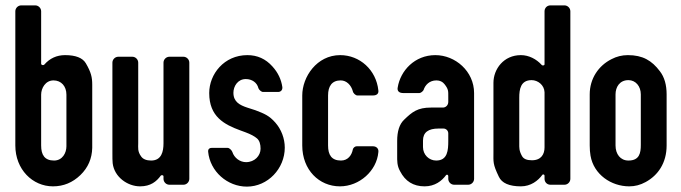

<svg xmlns="http://www.w3.org/2000/svg" viewBox="-20 -687 2534 714"><path d="M177 6C216 6 250 -8 279 -36C308 -64 322 -98 323 -137V-372C323 -399 319 -418 299 -452C287 -472 261 -482 222 -482C191 -482 165 -470 145 -447C141 -443 133 -445 133 -450V-645C133 -657 123 -667 111 -667H59C47 -667 37 -657 37 -645V-146C37 -57 101 6 177 6ZM179 -388C208 -388 227 -366 227 -335V-143C227 -118 212 -90 181 -90C146 -90 133 -111 133 -146V-335C133 -359 149 -388 179 -388Z M588 -31V-22C588 -10 598 0 610 0H662C674 0 684 -10 684 -22V-454C684 -466 674 -476 662 -476H610C598 -476 588 -466 588 -454V-154C588 -124 581 -90 542 -90C525 -90 512 -95 505 -105C491 -124 494 -138 494 -154V-454C494 -466 484 -476 472 -476H420C408 -476 398 -466 398 -454V-118C398 -101 398 -89 399 -80C405 -29 454 6 501 6C540 6 562 -12 578 -34C581 -37 588 -36 588 -31Z M1039 -138C1039 -172 1026 -206 1004 -231C981 -257 964 -264 930 -277L899 -287C872 -296 848 -308 848 -342C848 -366 864 -393 894 -393C917 -393 936 -380 941 -359C943 -353 952 -345 958 -345H1014C1024 -345 1031 -352 1030 -363C1026 -391 1014 -417 993 -440C968 -468 937 -482 900 -482C813 -482 758 -411 758 -341C758 -253 814 -224 874 -202L893 -195C912 -188 927 -180 936 -172C945 -164 949 -151 949 -134C949 -108 927 -84 895 -84C872 -84 851 -100 844 -122C842 -128 833 -137 827 -137H767C758 -137 753 -131 754 -123C761 -49 826 7 898 7C976 7 1039 -60 1039 -138Z M1247 -388C1269 -388 1286 -370 1292 -348C1293 -341 1302 -332 1309 -332H1367C1380 -332 1389 -338 1387 -351C1379 -427 1318 -482 1245 -482C1158 -482 1104 -401 1104 -332V-146C1104 -55 1167 6 1244 6C1317 6 1381 -52 1387 -121C1389 -134 1380 -143 1367 -143H1306C1300 -143 1293 -137 1292 -131C1288 -110 1274 -90 1248 -90C1213 -90 1200 -111 1200 -146V-332C1200 -366 1214 -388 1247 -388Z M1647 -32V-22C1647 -10 1657 0 1669 0H1721C1733 0 1743 -10 1743 -22V-341C1743 -422 1673 -482 1599 -482C1522 -482 1469 -424 1459 -362C1456 -348 1465 -341 1479 -341H1540C1545 -341 1553 -348 1555 -352C1561 -371 1577 -388 1603 -388C1616 -388 1626 -383 1633 -374C1648 -355 1647 -348 1647 -328V-308C1647 -296 1638 -287 1627 -287H1583C1533 -287 1513 -271 1483 -242C1465 -225 1457 -198 1457 -163V-109C1457 -90 1456 -71 1468 -50C1487 -13 1517 6 1559 6C1597 6 1623 -14 1639 -36C1642 -39 1647 -37 1647 -32ZM1611 -209H1629C1639 -209 1647 -201 1647 -191V-163C1647 -129 1645 -90 1602 -90C1575 -90 1553 -112 1553 -140V-164C1553 -195 1573 -209 1611 -209Z M1917 -482C1853 -482 1815 -430 1815 -379V-122C1815 -84 1812 -78 1835 -30C1846 -6 1874 6 1917 6C1954 6 1981 -15 1997 -37C1999 -40 2005 -38 2005 -34V-22C2005 -10 2014 0 2027 0H2079C2091 0 2101 -10 2101 -22V-645C2101 -657 2091 -667 2079 -667H2027C2014 -667 2005 -657 2005 -645V-448C2005 -443 1997 -442 1994 -446C1975 -467 1947 -482 1917 -482ZM2005 -344V-139C2005 -114 1993 -91 1958 -91C1939 -91 1927 -96 1921 -107C1910 -127 1911 -138 1911 -153V-324C1911 -355 1916 -389 1957 -389C1980 -389 2004 -371 2005 -344Z M2173 -336V-146C2173 -132 2174 -120 2176 -108C2188 -38 2253 6 2320 6C2341 6 2361 1 2381 -10C2427 -35 2459 -81 2459 -146V-336C2459 -371 2451 -400 2434 -422C2404 -462 2370 -482 2315 -482C2293 -482 2273 -477 2254 -467C2206 -443 2173 -395 2173 -336ZM2317 -389C2344 -389 2363 -366 2363 -336V-148C2363 -118 2358 -90 2317 -90C2287 -90 2269 -114 2269 -146V-336C2269 -363 2284 -389 2317 -389Z"/></svg>

Font: DIN Rundschrift
Style: Eng
Weight: 400
Width: 3
Version: Version 1.027